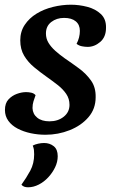

<svg xmlns="http://www.w3.org/2000/svg" viewBox="-20 -550 481 815"><path d="M173 22Q141 22 110.5 15.5Q80 9 55 -4Q30 -17 15.5 -37Q1 -57 1 -83Q1 -112 16 -128Q31 -144 51.5 -151.5Q72 -159 91 -159Q102 -159 113 -156.5Q124 -154 131 -146Q126 -132 122 -119.5Q118 -107 118 -91Q119 -66 138 -50.5Q157 -35 190 -35Q226 -35 250.5 -54.5Q275 -74 275 -105Q275 -131 261 -151.5Q247 -172 224.5 -189.5Q202 -207 178 -224Q151 -243 125 -264.5Q99 -286 82.5 -313.5Q66 -341 66 -379Q66 -416 85 -444.5Q104 -473 135 -492Q166 -511 204.5 -520.5Q243 -530 281 -530Q316 -530 350.5 -521Q385 -512 408 -490.5Q431 -469 430 -432Q430 -393 405.5 -372Q381 -351 352 -351Q341 -351 328 -353.5Q315 -356 305 -364Q312 -377 315.5 -391Q319 -405 319 -419Q319 -445 301.5 -459.5Q284 -474 252 -474Q220 -474 197.5 -456.5Q175 -439 175 -408Q175 -386 186 -368Q197 -350 215 -334Q233 -318 254 -303Q285 -282 315.5 -259.5Q346 -237 366.5 -208Q387 -179 386 -137Q386 -88 355.5 -52.5Q325 -17 276 2.5Q227 22 173 22ZM99 245Q90 245 83 242.5Q76 240 71 234Q92 205 108.5 174.5Q125 144 125 105Q125 94 124 86Q123 78 119 68Q128 63 141.5 60Q155 57 167 57Q191 57 208 70.5Q225 84 225 113Q225 137 214 160Q203 183 185 202.5Q167 222 144.5 233.5Q122 245 99 245Z"/></svg>

Font: Sansita Swashed Light
Style: Regular
Weight: 400
Version: Version 1.003